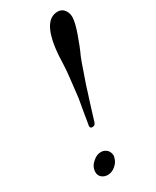

<svg xmlns="http://www.w3.org/2000/svg" viewBox="-182 -741 653 803"><g transform="rotate(-30 144.5 -339.5)"><path d="M130.9 -196.8Q121.1 -196.8 121.1 -207V-210Q121.6 -210.4 123.3 -221.2Q125 -231.9 130.4 -264.2Q135.7 -296.4 142.1 -332Q143.6 -340.3 151.9 -418Q157.2 -463.4 157.2 -479Q157.7 -486.8 158.2 -502Q158.7 -517.1 159.2 -523.9Q170.4 -688 246.1 -688Q266.1 -688 277.6 -673.1Q289.1 -658.2 289.1 -638.2Q289.1 -613.3 271.2 -562.5Q253.4 -511.7 237.8 -479Q226.6 -451.2 215.8 -418Q190.9 -348.6 187 -332Q186 -330.1 177.5 -302.7Q168.9 -275.4 159.4 -244.6Q149.9 -213.9 148.9 -210Q144.5 -196.8 132.8 -196.8ZM71.8 -73.2Q88.9 -88.9 109.9 -88.9Q127.9 -88.9 141.1 -74.2Q148.9 -61.5 148.9 -50.8Q148.9 -45.9 147 -40Q142.6 -20.5 125.2 -5.9Q107.9 8.8 87.9 8.8Q71.3 8.8 59.6 -1Q47.9 -10.7 47.9 -26.9Q47.9 -54.2 71.8 -73.2Z"/></g></svg>

Font: Common Serif Medium
Style: Italic
Weight: 500
Italic angle: -12°
Designer: Philipp H. Poll, Khaled Hosny
Foundry: Stefan Peev, Context Ltd.
Version: Version 1.026